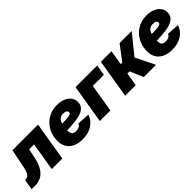

<svg xmlns="http://www.w3.org/2000/svg" viewBox="167 -1526 2517 2517"><g transform="rotate(-45 1425.5 -267.5)"><path d="M-35.2 0 -10.7 -147.5H7.3Q23.4 -147.5 36.6 -155.3Q49.8 -163.1 60.8 -179.4Q71.8 -195.8 80.6 -221.7Q89.4 -247.6 96.7 -283.7L147.9 -539.1H623L533.7 0H337.9L402.8 -392.6H311.5L284.7 -264.2Q263.2 -162.6 225.1 -105.2Q187 -47.9 137.9 -23.9Q88.9 0 33.7 0Z M901.4 11.7Q822.3 11.7 764.6 -15.9Q707 -43.5 677.5 -95.9Q647.9 -148.4 651.4 -222.7Q653.3 -289.1 677.2 -347.7Q701.2 -406.2 743.9 -450.9Q786.6 -495.6 845.7 -521.2Q904.8 -546.9 977.5 -546.9Q1039.6 -546.9 1090.8 -527.6Q1142.1 -508.3 1172.6 -470.7Q1203.1 -433.1 1203.1 -378.9Q1203.1 -322.3 1168.2 -289.1Q1133.3 -255.9 1068.1 -239.7Q1002.9 -223.6 911.9 -219Q820.8 -214.4 708 -214.4L726.1 -323.2Q823.2 -323.2 882.6 -325Q941.9 -326.7 972.9 -331.5Q1003.9 -336.4 1014.9 -345Q1025.9 -353.5 1025.9 -366.2Q1025.9 -386.7 1008.1 -397.9Q990.2 -409.2 957 -409.2Q916.5 -409.2 893.1 -388.7Q869.6 -368.2 858.9 -336.9Q848.1 -305.7 844.7 -273.4Q841.3 -241.2 840.8 -217.8Q839.4 -190.9 845 -170.2Q850.6 -149.4 867.4 -137.7Q884.3 -126 917 -126Q951.7 -126 975.3 -138.9Q999 -151.9 1006.3 -175.8L1181.6 -166Q1156.7 -86.4 1084 -37.4Q1011.2 11.7 901.4 11.7Z M1719.2 -539.1 1694.8 -390.6H1489.3L1424.8 0H1229L1317.9 -539.1Z M1698.7 0 1787.6 -539.1H1983.9L1950.2 -334H1979.5L2134.3 -539.1H2358.9L2139.2 -267.6L2271 0H2043.5L1964.8 -185.1H1925.3L1894.5 0Z M2562.5 11.7Q2483.4 11.7 2425.8 -15.9Q2368.2 -43.5 2338.6 -95.9Q2309.1 -148.4 2312.5 -222.7Q2314.5 -289.1 2338.4 -347.7Q2362.3 -406.2 2405 -450.9Q2447.8 -495.6 2506.8 -521.2Q2565.9 -546.9 2638.7 -546.9Q2700.7 -546.9 2752 -527.6Q2803.2 -508.3 2833.7 -470.7Q2864.3 -433.1 2864.3 -378.9Q2864.3 -322.3 2829.3 -289.1Q2794.4 -255.9 2729.2 -239.7Q2664.1 -223.6 2573 -219Q2481.9 -214.4 2369.1 -214.4L2387.2 -323.2Q2484.4 -323.2 2543.7 -325Q2603 -326.7 2634 -331.5Q2665 -336.4 2676 -345Q2687 -353.5 2687 -366.2Q2687 -386.7 2669.2 -397.9Q2651.4 -409.2 2618.2 -409.2Q2577.6 -409.2 2554.2 -388.7Q2530.8 -368.2 2520 -336.9Q2509.3 -305.7 2505.9 -273.4Q2502.4 -241.2 2502 -217.8Q2500.5 -190.9 2506.1 -170.2Q2511.7 -149.4 2528.6 -137.7Q2545.4 -126 2578.1 -126Q2612.8 -126 2636.5 -138.9Q2660.2 -151.9 2667.5 -175.8L2842.8 -166Q2817.9 -86.4 2745.1 -37.4Q2672.4 11.7 2562.5 11.7Z"/></g></svg>

Font: Inter 18pt Black
Style: Italic
Weight: 900
Italic angle: -9.3988°
Designer: Rasmus Andersson
Foundry: rsms
Version: Version 4.001;git-66647c0bb